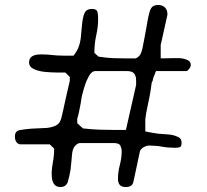

<svg xmlns="http://www.w3.org/2000/svg" viewBox="-20 -803 832 773"><path d="M223 -50Q188 -50 188 -102Q188 -125 193 -150.5Q198 -176 198 -205L180 -222H61Q54 -222 47 -230Q40 -238 40 -254Q40 -276 61 -279.5Q82 -283 106 -285L169 -288Q211 -293 221 -313Q221 -313 224 -319.5Q227 -326 228 -332Q230 -340 234.5 -360Q239 -380 244 -403.5Q249 -427 254 -447.5Q259 -468 261 -477V-493L243 -511H212Q188 -511 161.5 -513.5Q135 -516 116 -525Q97 -534 97 -552Q97 -584 145 -584Q169 -584 189.5 -581.5Q210 -579 234 -579H276Q291 -598 297 -615Q303 -632 305 -648Q307 -664 308 -680Q309 -696 311 -711Q315 -743 323 -755Q331 -767 350 -767Q365 -767 370 -760Q375 -753 375 -725Q375 -694 367.5 -661Q360 -628 360 -590L377 -575Q410 -570 431.5 -569Q453 -568 481 -568H527Q543 -576 548 -590Q553 -604 554 -611Q556 -620 559.5 -639Q563 -658 567 -679Q571 -703 574.5 -721.5Q578 -740 580 -746Q584 -766 592 -774.5Q600 -783 617 -783Q633 -783 643.5 -773.5Q654 -764 654 -746V-743L627 -622V-568Q649 -568 660 -568.5Q671 -569 681 -569Q689 -569 698.5 -569Q708 -569 717 -567Q735 -563 741.5 -557Q748 -551 748 -542Q748 -533 741 -525Q734 -517 732 -517H608Q608 -517 605 -509.5Q602 -502 598.5 -493Q595 -484 595 -480Q595 -478 593 -474.5Q591 -471 591 -471Q589 -454 585 -430.5Q581 -407 576 -385L568 -345Q565 -326 565 -322V-274Q565 -274 574.5 -272Q584 -270 596 -268Q608 -266 615 -265L653 -262Q673 -261 686 -256Q699 -252 705 -246Q711 -240 711 -227Q711 -213 704 -210.5Q697 -208 685 -208Q657 -208 632.5 -212.5Q608 -217 580 -217Q570 -217 558.5 -210.5Q547 -204 544 -195V-197Q542 -189 538.5 -171.5Q535 -154 530.5 -133.5Q526 -113 522.5 -96Q519 -79 517 -71Q513 -50 486 -50Q455 -50 455 -82Q455 -111 462.5 -139Q470 -167 470 -196Q470 -202 465.5 -214.5Q461 -227 439 -227H302Q293 -227 282.5 -216Q272 -205 270 -181Q269 -169 267.5 -153Q266 -137 264 -120Q260 -95 253.5 -72.5Q247 -50 223 -50ZM487 -280 528 -461V-480Q528 -484 527.5 -487Q527 -490 527 -492Q526 -495 524 -500.5Q522 -506 517 -510Q514 -513 507 -515Q500 -517 486 -517H366Q349 -517 338.5 -497.5Q328 -478 324 -466Q321 -458 317 -444Q313 -430 310 -417.5Q307 -405 307 -400Q307 -400 304.5 -385Q302 -370 298 -352Q294 -334 291 -325V-307L314 -286Q352 -282 378.5 -281Q405 -280 433 -280Z"/></svg>

Font: Fuzzy Bubbles
Style: Regular
Weight: 400
Designer: Robert E. Leuschke
Foundry: Robert E. Leuschke
Version: Version 1.010; ttfautohint (v1.8.3)